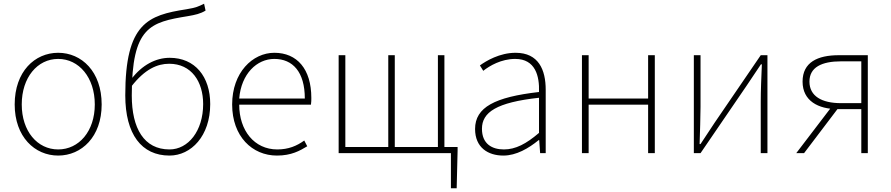

<svg xmlns="http://www.w3.org/2000/svg" viewBox="-20 -824 4794 1033"><path d="M293 13C419 13 527 -88 527 -262C527 -439 419 -540 293 -540C167 -540 59 -439 59 -262C59 -88 167 13 293 13ZM293 -20C181 -20 97 -118 97 -262C97 -407 181 -507 293 -507C405 -507 490 -407 490 -262C490 -118 405 -20 293 -20Z M892 13C1008 13 1111 -92 1111 -264C1111 -412 1029 -513 893 -513C818 -513 744 -474 687 -399V-359C759 -452 827 -481 890 -481C1010 -481 1073 -385 1073 -264C1073 -120 993 -20 892 -20C755 -20 689 -133 689 -310C689 -681 789 -704 990 -737C1031 -744 1058 -750 1086 -767L1078 -804C1047 -789 1037 -783 982 -774C777 -742 654 -700 654 -311C654 -101 742 13 892 13Z M1470 13C1548 13 1593 -13 1633 -37L1617 -68C1577 -39 1532 -20 1472 -20C1348 -20 1267 -122 1267 -261H1653C1655 -275 1655 -286 1655 -297C1655 -453 1578 -540 1456 -540C1339 -540 1229 -434 1229 -262C1229 -90 1337 13 1470 13ZM1267 -294C1278 -427 1362 -507 1456 -507C1555 -507 1620 -437 1620 -294Z M2406 189H2437L2442 -13V-33H2358V0H2406ZM1802 0H2371V-527H2336V-33H2104V-527H2069V-33H1838V-527H1802Z M2688 13C2758 13 2824 -26 2878 -70H2881L2886 0H2916V-341C2916 -448 2878 -540 2754 -540C2668 -540 2595 -496 2562 -472L2580 -443C2614 -470 2677 -507 2752 -507C2861 -507 2883 -414 2880 -329C2643 -302 2536 -247 2536 -130C2536 -30 2606 13 2688 13ZM2691 -20C2627 -20 2573 -50 2573 -131C2573 -220 2651 -273 2880 -298V-109C2811 -50 2754 -20 2691 -20Z M3111 0H3147V-261H3467V0H3503V-527H3467V-294H3147V-527H3111Z M3713 0H3749L3997 -363C4019 -396 4052 -445 4074 -478H4079C4076 -407 4073 -336 4073 -277V0H4109V-527H4073L3825 -164C3803 -131 3771 -82 3749 -49H3744C3746 -120 3749 -191 3749 -249V-527H3713Z M4614 0H4649V-527H4493C4379 -527 4298 -489 4298 -385C4298 -281 4383 -237 4486 -237H4614ZM4505 -269C4401 -269 4335 -307 4335 -385C4335 -462 4401 -494 4505 -494H4614V-269ZM4264 0H4306L4488 -240L4457 -253Z"/></svg>

Font: Source Han Sans JP VF
Style: Regular
Weight: 250
Designer: Ryoko NISHIZUKA 西塚涼子 (kana, bopomofo & ideographs); Paul D. Hunt (Latin, Greek & Cyrillic); Sandoll Communications 산돌커뮤니
Foundry: Adobe
Version: Version 2.004;hotconv 1.0.118;makeotfexe 2.5.65603